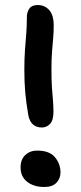

<svg xmlns="http://www.w3.org/2000/svg" viewBox="-20 -734 323 765"><path d="M147 -226Q103 -226 93 -274Q84 -326 80.5 -366.5Q77 -407 77 -455Q77 -501 79.5 -535Q82 -569 84.5 -599Q87 -629 87 -661Q86 -683 96 -698.5Q106 -714 130 -714Q158 -714 176 -694Q194 -674 194 -632Q194 -607 192 -583.5Q190 -560 187.5 -530.5Q185 -501 185 -457Q185 -413 187 -384.5Q189 -356 191 -334Q193 -312 193 -288Q193 -255 179.5 -240.5Q166 -226 147 -226ZM156 11Q115 11 88.5 -9.5Q62 -30 62 -67Q62 -99 81 -116.5Q100 -134 128 -134Q177 -134 199 -107.5Q221 -81 221 -47Q221 -23 205 -6Q189 11 156 11Z"/></svg>

Font: Shantell Sans Normal
Style: Regular
Weight: 500
Designer: Stephen Nixon, Anya Danilova, Shantell Martin
Foundry: Arrow Type
Version: Version 1.009;[a7da0bfa3]